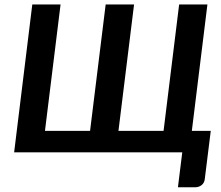

<svg xmlns="http://www.w3.org/2000/svg" viewBox="-20 -668 967 842"><path d="M42 0 121.6 -648.4H245.6L177.2 -94.2H375L443.4 -648.4H567.9L499.5 -94.2H697.3L765.6 -648.4H889.6L821.3 -94.2H904.3L877.9 118.2Q876 134.3 864 143.8Q852.1 153.3 835 153.3H760.3L779.3 0Z"/></svg>

Font: Carlito
Style: Bold Italic
Weight: 700
Italic angle: -7°
Designer: Lukasz Dziedzic
Foundry: tyPoland Lukasz Dziedzic
Version: Version 1.104